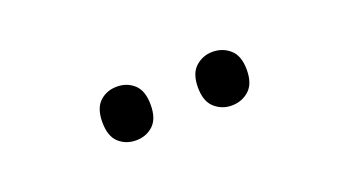

<svg xmlns="http://www.w3.org/2000/svg" viewBox="-26 -844 611 336"><g transform="rotate(-20 279.5 -676.0)"><path d="M145 -676Q145 -702 158 -714Q171 -726 190 -726Q209 -726 222 -714Q235 -702 235 -676Q235 -650 222 -638Q209 -626 190 -626Q171 -626 158 -638Q145 -650 145 -676ZM323 -676Q323 -702 336.5 -714Q350 -726 368 -726Q387 -726 400.5 -714Q414 -702 414 -676Q414 -650 400.5 -638Q387 -626 368 -626Q350 -626 336.5 -638Q323 -650 323 -676Z"/></g></svg>

Font: Noto Sans Gujarati SemiCondensed
Style: Regular
Weight: 400
Width: 4
Designer: Jelle Bosma - Monotype Design Team, Universal Thirst
Foundry: Monotype Imaging Inc.
Version: Version 2.106; ttfautohint (v1.8.4.7-5d5b)